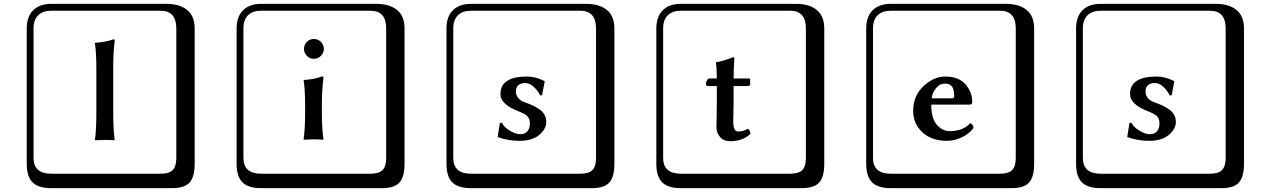

<svg xmlns="http://www.w3.org/2000/svg" viewBox="-20 -774 6638 1006"><path d="M484.9 -190.9V-405.8Q484.9 -503.9 477.1 -546.9L479 -549.8Q535.2 -553.7 574.2 -567.9Q581.1 -567.9 581.1 -561Q573.2 -500 573.2 -419.9V-190.9Q573.2 -89.8 581.1 -41L579.1 -39.1Q555.2 -41 528.8 -41Q528.8 -41 478 -39.1L477.1 -41Q484.9 -86.9 484.9 -190.9ZM249 -717.8Q204.1 -717.8 179.9 -693.8Q155.8 -669.9 155.8 -625V53.2Q155.8 136.2 249 136.2H820.8Q865.7 136.2 884.8 117.2Q903.8 98.1 903.8 53.2V-625Q903.8 -717.8 820.8 -717.8ZM1000 84Q1000 152.8 973.4 182.4Q946.8 211.9 880.9 211.9H249Q181.2 211.9 150.6 181.4Q120.1 150.9 120.1 84V-625Q120.1 -687 154.1 -720.5Q188 -753.9 249 -753.9H851.1Q920.9 -753.9 960.4 -721.9Q1000 -689.9 1000 -625Z M1348.6 -717.8Q1303.7 -717.8 1279.5 -693.8Q1255.4 -669.9 1255.4 -625V53.2Q1255.4 136.2 1348.6 136.2H1920.4Q1965.3 136.2 1984.4 117.2Q2003.4 98.1 2003.4 53.2V-625Q2003.4 -717.8 1920.4 -717.8ZM2099.6 84Q2099.6 152.8 2073 182.4Q2046.4 211.9 1980.5 211.9H1348.6Q1280.8 211.9 1250.2 181.4Q1219.7 150.9 1219.7 84V-625Q1219.7 -687 1253.7 -720.5Q1287.6 -753.9 1348.6 -753.9H1950.7Q2020.5 -753.9 2060.1 -721.9Q2099.6 -689.9 2099.6 -625ZM1587.6 -481.4Q1572.8 -497.1 1572.8 -518.1Q1572.8 -539.1 1587.6 -554.4Q1602.5 -569.8 1624.5 -569.8Q1646.5 -569.8 1661.6 -554.4Q1676.8 -539.1 1676.8 -518.1Q1676.8 -497.1 1661.6 -481.4Q1646.5 -465.8 1624.5 -465.8Q1602.5 -465.8 1587.6 -481.4ZM1578.6 -221.2Q1578.6 -309.1 1570.8 -353L1572.8 -355Q1631.8 -358.9 1667.5 -374Q1674.3 -374 1674.8 -366.2Q1667 -305.2 1666.5 -232.9V-180.2Q1666.5 -101.1 1674.8 -43.9L1672.9 -42Q1647.9 -43.9 1622.6 -43.9L1571.8 -42L1570.8 -43.9Q1578.6 -99.1 1578.6 -180.2Z M2599.1 -129.9 2609.4 -130.9Q2621.6 -106.9 2651.9 -88.9Q2682.1 -70.8 2707 -70.8Q2730 -70.8 2743.2 -85.9Q2756.3 -101.1 2756.3 -127.9Q2756.3 -150.9 2744.4 -163.8Q2732.4 -176.8 2701.2 -189Q2602.1 -226.1 2602.1 -280.8Q2602.1 -372.6 2740.2 -373Q2787.1 -373 2833 -349.1L2834 -347.2L2820.3 -274.9L2810.1 -273.9Q2800.3 -295.9 2778.3 -317.4Q2756.3 -338.9 2731.4 -338.9Q2708.5 -338.9 2695.8 -327.4Q2683.1 -315.9 2683.1 -295.9Q2683.1 -253.9 2732.4 -236.8Q2755.4 -229 2771.2 -221.4Q2787.1 -213.9 2805.2 -201.9Q2823.2 -189.9 2832.8 -172.9Q2842.3 -155.8 2842.3 -134.8Q2842.3 -98.6 2805.7 -67.4Q2769 -36.1 2702.1 -36.1Q2640.1 -36.1 2587.4 -56.2ZM2448.2 -717.8Q2403.3 -717.8 2379.2 -693.8Q2355 -669.9 2355 -625V53.2Q2355 136.2 2448.2 136.2H3020Q3064.9 136.2 3084 117.2Q3103 98.1 3103 53.2V-625Q3103 -717.8 3020 -717.8ZM3199.2 84Q3199.2 152.8 3172.6 182.4Q3146 211.9 3080.1 211.9H2448.2Q2380.4 211.9 2349.9 181.4Q2319.3 150.9 2319.3 84V-625Q2319.3 -687 2353.3 -720.5Q2387.2 -753.9 2448.2 -753.9H3050.3Q3120.1 -753.9 3159.7 -721.9Q3199.2 -689.9 3199.2 -625Z M3689 -323.2Q3679.2 -323.2 3678.7 -334Q3678.7 -341.8 3683.8 -352.3Q3689 -362.8 3694.8 -362.8H3735.8Q3735.8 -413.6 3731 -445.8L3731.9 -448.2Q3758.8 -450.2 3820.8 -474.1Q3827.6 -474.1 3827.6 -466.8Q3823.7 -409.7 3823.7 -362.8H3904.8Q3910.6 -362.8 3910.6 -357.9V-333Q3910.6 -323.2 3893.1 -323.2H3823.7V-245.1Q3823.7 -220.2 3822.8 -184.1Q3821.8 -147.9 3821.8 -139.2Q3821.8 -85 3846.7 -85Q3874.5 -85 3897.9 -99.1Q3912.1 -90.3 3911.6 -71.8Q3869.6 -33.7 3805.7 -34.2Q3771.5 -34.2 3752.7 -56.2Q3733.9 -78.1 3733.9 -106.9Q3733.9 -115.7 3734.9 -163.8Q3735.8 -211.9 3735.8 -236.8V-323.2ZM3547.9 -717.8Q3502.9 -717.8 3478.8 -693.8Q3454.6 -669.9 3454.6 -625V53.2Q3454.6 136.2 3547.9 136.2H4119.6Q4164.6 136.2 4183.6 117.2Q4202.6 98.1 4202.6 53.2V-625Q4202.6 -717.8 4119.6 -717.8ZM4298.8 84Q4298.8 152.8 4272.2 182.4Q4245.6 211.9 4179.7 211.9H3547.9Q3480 211.9 3449.5 181.4Q3418.9 150.9 3418.9 84V-625Q3418.9 -687 3452.9 -720.5Q3486.8 -753.9 3547.9 -753.9H4149.9Q4219.7 -753.9 4259.3 -721.9Q4298.8 -689.9 4298.8 -625Z M4861.3 -258.8H4968.3Q4979.5 -258.8 4979.5 -269Q4979.5 -307.1 4967.5 -321.5Q4955.6 -335.9 4932.6 -335.9Q4920.4 -335.9 4908.4 -331.5Q4896.5 -327.1 4881.3 -308.3Q4866.2 -289.6 4861.3 -258.8ZM5064.5 -128.9Q5080.6 -120.1 5080.6 -103Q5058.6 -73.2 5020 -54.7Q4981.4 -36.1 4941.4 -36.1Q4860.4 -36.1 4812.5 -81.1Q4764.6 -126 4764.6 -192.9Q4764.6 -272 4818.6 -322.5Q4872.6 -373 4932.6 -373Q5002.4 -373 5038.3 -332.5Q5074.2 -292 5074.2 -238.8Q5074.2 -225.6 5061.5 -226.1H4859.4Q4859.4 -154.3 4888.4 -120.6Q4917.5 -86.9 4956.5 -86.9Q5025.4 -86.9 5064.5 -128.9ZM4647.5 -717.8Q4602.5 -717.8 4578.4 -693.8Q4554.2 -669.9 4554.2 -625V53.2Q4554.2 136.2 4647.5 136.2H5219.2Q5264.2 136.2 5283.2 117.2Q5302.2 98.1 5302.2 53.2V-625Q5302.2 -717.8 5219.2 -717.8ZM5398.4 84Q5398.4 152.8 5371.8 182.4Q5345.2 211.9 5279.3 211.9H4647.5Q4579.6 211.9 4549.1 181.4Q4518.6 150.9 4518.6 84V-625Q4518.6 -687 4552.5 -720.5Q4586.4 -753.9 4647.5 -753.9H5249.5Q5319.3 -753.9 5358.9 -721.9Q5398.4 -689.9 5398.4 -625Z M5897.9 -129.9 5908.2 -130.9Q5920.4 -106.9 5950.7 -88.9Q5981 -70.8 6005.9 -70.8Q6028.8 -70.8 6042 -85.9Q6055.2 -101.1 6055.2 -127.9Q6055.2 -150.9 6043.2 -163.8Q6031.2 -176.8 6000 -189Q5900.9 -226.1 5900.9 -280.8Q5900.9 -372.6 6039.1 -373Q6085.9 -373 6131.8 -349.1L6132.8 -347.2L6119.1 -274.9L6108.9 -273.9Q6099.1 -295.9 6077.1 -317.4Q6055.2 -338.9 6030.3 -338.9Q6007.3 -338.9 5994.6 -327.4Q5981.9 -315.9 5981.9 -295.9Q5981.9 -253.9 6031.2 -236.8Q6054.2 -229 6070.1 -221.4Q6085.9 -213.9 6104 -201.9Q6122.1 -189.9 6131.6 -172.9Q6141.1 -155.8 6141.1 -134.8Q6141.1 -98.6 6104.5 -67.4Q6067.9 -36.1 6001 -36.1Q5939 -36.1 5886.2 -56.2ZM5747.1 -717.8Q5702.1 -717.8 5678 -693.8Q5653.8 -669.9 5653.8 -625V53.2Q5653.8 136.2 5747.1 136.2H6318.8Q6363.8 136.2 6382.8 117.2Q6401.9 98.1 6401.9 53.2V-625Q6401.9 -717.8 6318.8 -717.8ZM6498 84Q6498 152.8 6471.4 182.4Q6444.8 211.9 6378.9 211.9H5747.1Q5679.2 211.9 5648.7 181.4Q5618.2 150.9 5618.2 84V-625Q5618.2 -687 5652.1 -720.5Q5686 -753.9 5747.1 -753.9H6349.1Q6418.9 -753.9 6458.5 -721.9Q6498 -689.9 6498 -625Z"/></svg>

Font: Linux Biolinum Keyboard O
Style: Regular
Weight: 700
Designer: Philipp H. Poll
Foundry: Philipp H. Poll
Version: Version 0.6.1